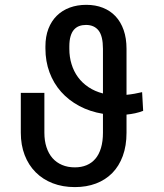

<svg xmlns="http://www.w3.org/2000/svg" viewBox="-20 -757 671 787"><path d="M566.8 -302.6Q551.1 -296.5 533.9 -292.8Q516.7 -289.1 498.6 -287.3V-213.1Q498.6 -159.4 483.3 -117.7Q468 -76 440.2 -47.8Q412.3 -19.5 373.4 -4.8Q334.5 9.9 286.9 9.9Q236.9 9.9 196 -5.9Q155.2 -21.7 126.1 -51Q96.9 -80.3 81.1 -121.4Q65.3 -162.6 65.3 -213.1V-376.4H161.9V-213.1Q161.9 -180 170.5 -153.8Q179 -127.5 195.1 -109Q211.3 -90.6 234.6 -80.8Q257.8 -71 286.9 -71Q313.6 -71 334.9 -79.9Q356.2 -88.8 371.1 -106.4Q386 -123.9 394 -150.7Q402 -177.6 402 -213.1V-290.5Q348.4 -299.4 304.9 -322.6Q261.4 -345.9 230.5 -380.7Q199.6 -415.5 182.9 -460.6Q166.2 -505.7 166.2 -558.2V-566.8Q166.2 -607.2 178.4 -639Q190.7 -670.8 212.9 -692.6Q235.1 -714.5 266 -725.9Q296.9 -737.2 333.8 -737.2Q371.4 -737.2 401.8 -725.1Q432.2 -713.1 453.7 -690.2Q475.1 -667.3 486.9 -633.7Q498.6 -600.1 498.6 -556.8V-368.3Q515.6 -370 531.8 -372.9Q547.9 -375.7 562.5 -379.3ZM402 -556.8Q402 -609 384.1 -631.9Q366.1 -654.8 332.4 -654.8Q317.1 -654.8 304.7 -650.2Q292.3 -645.6 283.2 -635.3Q274.1 -625 269.2 -608.1Q264.2 -591.3 264.2 -566.8V-556.8Q264.2 -523.4 273.3 -494Q282.3 -464.5 299.7 -440.7Q317.1 -416.9 342.9 -399.7Q368.6 -382.5 402 -373.9Z"/></svg>

Font: Fast_Sans
Style: Regular
Weight: 400
Designer: Rasmus Andersson
Foundry: rsms
Version: Version 3.018;git-588b23468